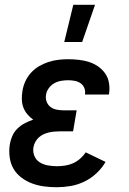

<svg xmlns="http://www.w3.org/2000/svg" viewBox="-20 -776 540 804"><path d="M217 8Q190 8 164 4.5Q138 1 114 -8Q90 -17 69.5 -32.5Q49 -48 36.5 -69.5Q24 -91 20.5 -117.5Q17 -144 21 -171Q24 -189 31.5 -206.5Q39 -224 53 -237.5Q67 -251 84 -260Q101 -269 119 -275Q106 -284 95 -297Q84 -310 78 -325.5Q72 -341 71.5 -359Q71 -377 74 -395Q77 -415 86 -435Q95 -455 110 -471.5Q125 -488 144 -499Q163 -510 183 -516.5Q203 -523 224 -525.5Q245 -528 265 -528Q288 -528 310 -525.5Q332 -523 352.5 -516.5Q373 -510 390.5 -498Q408 -486 420 -469Q432 -452 436 -430.5Q440 -409 437 -386L436 -380H336V-383Q338 -397 332.5 -409Q327 -421 316.5 -428Q306 -435 292.5 -437.5Q279 -440 266 -440Q251 -440 236 -437.5Q221 -435 207.5 -427.5Q194 -420 184.5 -407Q175 -394 173 -380Q170 -365 175 -351Q180 -337 191 -328.5Q202 -320 216.5 -317Q231 -314 246 -314H301L286 -226H231Q220 -226 208.5 -225Q197 -224 185.5 -221.5Q174 -219 163 -214Q152 -209 143 -201Q134 -193 128 -182Q122 -171 120 -159Q117 -140 124 -123Q131 -106 146 -96.5Q161 -87 180 -83.5Q199 -80 218 -80Q234 -80 251.5 -82.5Q269 -85 285 -92Q301 -99 315 -111Q329 -123 339 -138L422 -98Q407 -72 384 -50.5Q361 -29 333 -15.5Q305 -2 275.5 3Q246 8 217 8ZM249 -600 287 -756H378L324 -600Z"/></svg>

Font: Iosevka Curly Slab Semibold
Style: Italic
Weight: 600
Italic angle: -9°
Monospace: yes
Designer: Belleve Invis
Foundry: Belleve Invis
Version: Version 22.1.2; ttfautohint (v1.8.4)